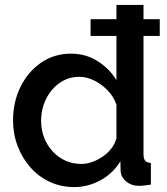

<svg xmlns="http://www.w3.org/2000/svg" viewBox="-20 -750 677 780"><path d="M348 -604V-672H629V-604ZM33 -261Q33 -336 63.5 -397.5Q94 -459 147 -495.5Q200 -532 269 -532Q329 -532 377.5 -501Q426 -470 453 -424V-730H563V-124Q563 -105 570 -97Q577 -89 593 -88V0Q562 5 545 5Q514 5 492.5 -13Q471 -31 470 -56L469 -95Q439 -45 388 -17.5Q337 10 282 10Q228 10 182.5 -11Q137 -32 103.5 -70Q70 -108 51.5 -157Q33 -206 33 -261ZM453 -188V-325Q442 -357 417.5 -382.5Q393 -408 362.5 -423Q332 -438 302 -438Q267 -438 238.5 -423Q210 -408 189.5 -383Q169 -358 158 -326Q147 -294 147 -259Q147 -223 159 -191.5Q171 -160 193.5 -135.5Q216 -111 245.5 -97.5Q275 -84 310 -84Q332 -84 354.5 -92Q377 -100 397.5 -114Q418 -128 432.5 -147Q447 -166 453 -188Z"/></svg>

Font: Raleway Thin SemiBold
Style: Regular
Weight: 600
Version: Version 4.026